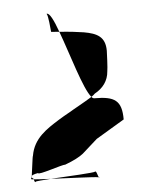

<svg xmlns="http://www.w3.org/2000/svg" viewBox="-43 -639 447 585"><g transform="rotate(-5 180.0 -347.0)"><path d="M32 -111C30 -105 27 -105 38 -104C37 -106 37 -108 36 -107C34 -108 33 -110 32 -111ZM155 -545C181 -475 212 -365 235 -339C240 -342 244 -346 246 -348C272 -362 288 -384 290 -412C292 -420 294 -471 294 -475C294 -518 269 -530 229 -537C210 -540 185 -543 155 -545ZM121 -603C126 -598 129 -556 130 -547C139 -546 147 -546 155 -545C142 -581 130 -606 121 -603ZM33 -115C36 -118 42 -120 53 -122C52 -114 130 -142 137 -140C164 -150 183 -160 194 -169C204 -178 220 -192 240 -210L327 -262C327 -320 306 -334 244 -334C241 -334 238 -335 235 -339C213 -325 172 -303 168 -300C153 -292 140 -284 130 -278C92 -254 51 -229 42 -176C40 -173 36 -133 33 -115ZM32 -111C32 -112 33 -113 33 -115C32 -114 31 -112 32 -111ZM90 -101C145 -98 222 -96 236 -93C233 -99 230 -115 226 -111C223 -108 143 -104 90 -101ZM236 -93C237 -91 237 -91 238 -92C238 -92 238 -93 236 -93ZM38 -104C39 -100 41 -93 43 -96C44 -98 64 -99 90 -101C67 -102 48 -103 38 -104Z"/></g></svg>

Font: Arrow
Style: Regular
Weight: 400
Version: Version 0.23